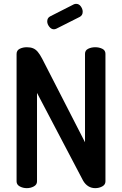

<svg xmlns="http://www.w3.org/2000/svg" viewBox="-20 -976 633 996"><path d="M119 0Q99 0 82.5 -9Q66 -18 66 -35V-696Q66 -715 82.5 -723Q99 -731 119 -731Q138 -731 151.5 -725.5Q165 -720 176 -707Q187 -694 199 -671L421 -238V-697Q421 -715 437.5 -723Q454 -731 474 -731Q494 -731 510.5 -723Q527 -715 527 -697V-35Q527 -18 510.5 -9Q494 0 474 0Q454 0 438 -10Q422 -20 411 -39L172 -494V-35Q172 -18 155.5 -9Q139 0 119 0ZM260 -824Q246 -824 235.5 -837.5Q225 -851 225 -865Q225 -883 240 -891L364 -954Q370 -956 375 -956Q390 -956 399.5 -942.5Q409 -929 409 -915Q409 -896 393 -888L272 -827Q269 -826 266 -825Q263 -824 260 -824Z"/></svg>

Font: Dosis SemiBold
Style: Regular
Weight: 600
Designer: EdgarTolentino, PabloImpallari, IginoMarini
Foundry: EdgarTolentino, PabloImpallari, IginoMarini
Version: Version 3.001; ttfautohint (v1.8.2)